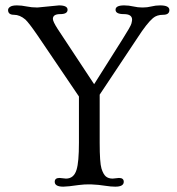

<svg xmlns="http://www.w3.org/2000/svg" viewBox="-20 -682 655 709"><path d="M213.9 7.3Q182.1 7.3 182.1 -10.7Q182.1 -24.9 199.7 -24.9L223.6 -22.5Q252.9 -22.5 262.7 -55.2Q271.5 -83 271.5 -154.8V-325.7L117.7 -552.7Q86.4 -598.1 73.7 -609.9Q53.2 -627.4 31.5 -627.4Q9.8 -627.4 9.8 -645Q9.8 -651.9 17.6 -657Q25.4 -662.1 42.5 -662.1Q59.6 -662.1 78.1 -658.2Q96.7 -654.3 118.2 -654.3L197.8 -662.1Q229.5 -662.1 229.5 -646Q229.5 -629.9 202.4 -629.9Q175.3 -629.9 175.3 -612.3Q175.3 -602.5 192.9 -575.2L327.6 -371.1L431.2 -535.2Q462.9 -585 465.3 -595.2Q467.8 -605.5 467.8 -609.4Q467.8 -629.9 437.3 -629.9Q406.7 -629.9 406.7 -646Q406.7 -662.1 438.5 -662.1Q455.6 -662.1 472.2 -658.2Q488.8 -654.3 506.3 -654.3Q523.9 -654.3 539.1 -658.2Q554.2 -662.1 571.3 -662.1Q605.5 -662.1 605.5 -645Q605.5 -627.4 582.5 -627.4Q559.1 -627.4 544.9 -615.2Q522.5 -596.2 487.8 -542.5L348.1 -332.5V-154.8Q348.1 -81.1 354.7 -59.8Q361.3 -38.6 370.8 -30.5Q380.4 -22.5 396 -22.5L419.4 -24.9Q437 -24.9 437 -10.7Q437 7.3 405.8 7.3Q389.6 7.3 371.6 4.4Q313 -4.9 271.2 1.2Q229.5 7.3 213.9 7.3Z"/></svg>

Font: Ovo
Style: Regular
Weight: 400
Designer: Nicole Fally
Foundry: Sorkin Type Co.
Version: Version 1.001